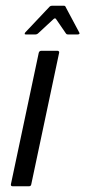

<svg xmlns="http://www.w3.org/2000/svg" viewBox="-20 -649 297 669"><path d="M89 -7Q88 0 81 0H24Q17 0 18 -7L115 -465Q117 -472 124 -472H181Q183 -472 185 -470Q187 -468 186 -465ZM70 -529Q66 -529 66 -531Q66 -533 68 -536L153 -626Q156 -629 161 -629H203Q207 -629 208 -626L256 -536Q258 -533 256.5 -531Q255 -529 251 -529H216Q212 -529 210 -532L175 -583Q172 -587 167 -583L112 -532Q108 -529 104 -529Z"/></svg>

Font: Glory
Style: Italic
Weight: 400
Italic angle: -12°
Designer: Robert Leuschke
Foundry: Robert Leuschke
Version: Version 1.011